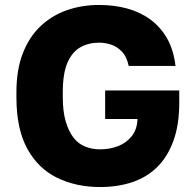

<svg xmlns="http://www.w3.org/2000/svg" viewBox="-20 -733 775 766"><path d="M379.5 13.2Q284.5 13.2 208.7 -23.3Q133 -59.8 89.2 -139Q45.5 -218.2 45.5 -345V-365Q45.5 -455.5 71.4 -521.3Q97.3 -587.2 142.8 -629.6Q188.3 -672 247.7 -692.6Q307 -713.2 375.2 -713.2Q435.3 -713.2 486.9 -699.2Q538.5 -685.2 579.2 -655.7Q619.8 -626.3 646.2 -580.4Q672.5 -534.5 680.2 -470H493.5Q485.5 -507.7 465.9 -527.7Q446.3 -547.7 422.7 -555.2Q399.2 -562.8 375.2 -562.8Q333.2 -562.8 300.5 -544.3Q267.8 -525.8 249.2 -483.1Q230.5 -440.3 230.5 -365V-345Q230.5 -289.3 241.8 -249.8Q253.2 -210.3 272.3 -185.1Q291.5 -159.8 319.2 -148.5Q346.8 -137.2 379.5 -137.2Q416.8 -137.2 449.9 -149.6Q483 -162 505.1 -189.1Q527.2 -216.2 528.5 -258.3H399.5V-372H695.2V-325Q695.2 -234.8 671.7 -170.7Q648.2 -106.7 606.3 -65.7Q564.3 -24.8 506.5 -5.8Q448.7 13.2 379.5 13.2Z"/></svg>

Font: Golos Text
Style: Regular
Weight: 400
Designer: A.Korolkova, Vitaly Kuzmin
Foundry: ParaType Ltd
Version: Version 2.004